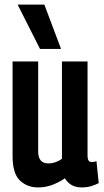

<svg xmlns="http://www.w3.org/2000/svg" viewBox="-20 -810 453 840"><path d="M147 10Q99 10 67 -20.5Q35 -51 35 -127V-541H147V-147Q147 -95 192 -95Q222 -95 251 -115V-541H363V-131Q363 -113 368 -107Q373 -101 381 -101Q392 -101 402 -105L412 -9Q397 -1 378.5 4.5Q360 10 337 10Q311 10 292.5 -1Q274 -12 264 -30Q238 -12 208.5 -1Q179 10 147 10ZM155 -596 57 -790H174L247 -596Z"/></svg>

Font: Georama Condensed SemiBold
Style: Regular
Weight: 600
Width: 3
Designer: Jean-Baptiste Levee
Foundry: Production Type
Version: Version 1.000